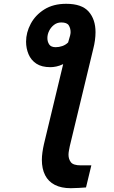

<svg xmlns="http://www.w3.org/2000/svg" viewBox="-20 -801 600 1009"><path d="M352 188Q302 188 268 170.5Q234 153 217 119.5Q200 86 200 39Q200 21 203 -0.5Q206 -22 211 -44L312 -464Q293 -455 276 -451.5Q259 -448 245 -448Q199 -448 171 -466.5Q143 -485 130 -516Q117 -547 117 -582Q117 -630 141.5 -676Q166 -722 213 -751.5Q260 -781 328 -781Q410 -781 446 -740Q482 -699 482 -632Q482 -612 479 -589.5Q476 -567 470 -544L347 -34Q345 -24 342.5 -11Q340 2 340 12Q340 35 352.5 51.5Q365 68 405 68H460L432 184Q416 185 395 186.5Q374 188 352 188ZM273 -553Q290 -553 307.5 -559Q325 -565 338 -578Q346 -604 348.5 -614.5Q351 -625 351 -632Q351 -652 341.5 -667.5Q332 -683 302 -683Q280 -683 263.5 -670Q247 -657 238 -638.5Q229 -620 229 -601Q229 -582 238.5 -567.5Q248 -553 273 -553Z"/></svg>

Font: Ubuntu Sans Mono
Style: Bold Italic
Weight: 700
Italic angle: -13.5°
Monospace: yes
Designer: Dalton Maag Ltd
Foundry: Dalton Maag Ltd
Version: Version 1.006